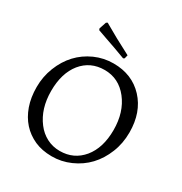

<svg xmlns="http://www.w3.org/2000/svg" viewBox="-194 -984 1080 1139"><g transform="rotate(30 346.0 -414.5)"><path d="M204.6 -10.7Q100.6 -57.6 60.1 -171.4Q40 -228.5 40 -299.8Q40 -371.1 65.4 -435.5Q117.2 -566.9 239.3 -622.1Q299.8 -648.9 366.2 -648.9Q493.7 -648.9 572.8 -564Q651.9 -479 651.9 -340.8Q651.9 -265.6 626 -201.7Q573.2 -69.3 449.2 -14.6Q387.7 12.7 321.3 12.2Q254.9 11.7 204.6 -10.7ZM347.7 -39.1Q443.4 -39.1 503.4 -111.3Q563 -184.1 563 -306.2Q563 -428.2 500 -508.8Q437 -588.9 339.8 -588.9Q243.2 -588.9 184.1 -516.6Q126 -444.3 126 -322.8Q126 -201.2 188 -120.1Q216.8 -82 257.8 -60.5Q298.8 -39.1 347.7 -39.1ZM213.9 -840.8Q302.7 -788.6 413.1 -731.9L407.2 -708L398.9 -703.1Q358.9 -718.8 322.3 -731.4Q286.1 -744.1 254.9 -754.9Q223.6 -765.6 192.9 -776.9L189 -787.1L205.1 -835Z"/></g></svg>

Font: Alegreya-Regular
Style: Regular
Weight: 400
Designer: Juan Pablo del Peral
Foundry: Juan Pablo del Peral
Version: Version 1.003